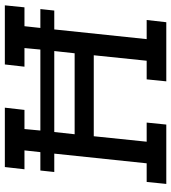

<svg xmlns="http://www.w3.org/2000/svg" viewBox="22 -712 690 773"><g transform="rotate(-90 366.5 -325.0)"><path d="M434 -79H509L531 -292H205L183 -79H260L252 0H13L21 -79H96L135 -451H61L67 -507H141L148 -571H72L81 -650H320L311 -571H234L228 -507H554L560 -571H485L494 -650H732L724 -571H648L641 -507H717L711 -451H635L596 -79H673L664 0H426ZM213 -369H539L548 -451H222Z"/></g></svg>

Font: Zilla Slab Medium
Style: Regular
Weight: 500
Designer: Typotheque.com
Foundry: Typotheque type foundry
Version: Version 1.1; 2017